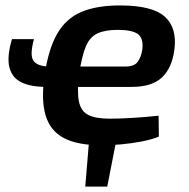

<svg xmlns="http://www.w3.org/2000/svg" viewBox="-20 -523 697 707"><path d="M408 -5 375 164H294L308 -5ZM356 12Q266 12 215.5 -14.5Q165 -41 148 -98Q131 -155 144 -245Q158 -342 190.5 -398.5Q223 -455 279.5 -479Q336 -503 422 -503Q541 -503 587 -461.5Q633 -420 622 -339Q613 -272 576 -237.5Q539 -203 465 -203H151Q93 -203 58.5 -220Q24 -237 14.5 -275.5Q5 -314 24 -379H105Q89 -320 103 -299.5Q117 -279 161 -278H442Q475 -278 487.5 -296Q500 -314 504 -340Q509 -381 488.5 -397Q468 -413 413 -413Q367 -413 339 -400Q311 -387 296.5 -353Q282 -319 272 -255Q263 -187 270.5 -150Q278 -113 305.5 -99.5Q333 -86 384 -86Q421 -86 470 -89Q519 -92 564 -97L565 -20Q538 -9 501.5 -2Q465 5 427 8.5Q389 12 356 12Z"/></svg>

Font: Exo 2 SemiBold
Style: Italic
Weight: 600
Italic angle: -8°
Designer: Natanael Gama
Foundry: Natanael Gama
Version: Version 2.010